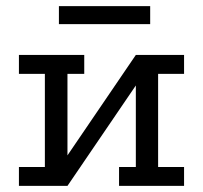

<svg xmlns="http://www.w3.org/2000/svg" viewBox="-20 -609 665 629"><path d="M42 -429H256V-367H201V-100L425 -429H583V-367H498V-62H583V0H370V-62H425V-329L201 0H42V-62H127V-367H42ZM173 -589H472V-530H173Z"/></svg>

Font: Podkova VF Beta
Style: Regular
Weight: 400
Designer: Ilya Yudin
Foundry: Cyreal (www.cyreal.org)
Version: Version 2.100